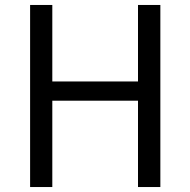

<svg xmlns="http://www.w3.org/2000/svg" viewBox="-20 -753 766 773"><path d="M190.6 -733V-425H535.6V-733H625.6V0H535.6V-347.6H190.6V0H101.2V-733Z"/></svg>

Font: 寒蝉端黑体 Light
Style: Regular
Weight: 300
Designer: ChillDuanSans {Warren2060}; 
Source Han Sans {Ryoko NISHIZUKA 西塚涼子 (kana, bopomofo & ideographs); Paul D. Hunt (Latin, G
Foundry: ChillType&Adobe
Version: Version 1.300;Glyphs 3.3 (3306)